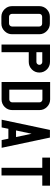

<svg xmlns="http://www.w3.org/2000/svg" viewBox="1020 -1782 762 2843"><g transform="rotate(90 1401.5 -360.0)"><path d="M486.3 -559.6Q486.3 -425.8 486.3 -157.2Q486.3 -91.8 439.5 -45.9Q393.6 1 328.1 1Q294.9 1 227.5 1Q163.1 1 116.2 -45.9Q70.3 -91.8 70.3 -157.2Q70.3 -207 70.3 -307.6Q70.3 -391.6 70.3 -559.6Q70.3 -625 116.2 -670.9Q163.1 -716.8 227.5 -716.8Q261.7 -716.8 328.1 -716.8Q393.6 -716.8 439.5 -670.9Q486.3 -625 486.3 -559.6ZM372.1 -157.2Q372.1 -291 372.1 -559.6Q372.1 -578.1 359.4 -590.8Q346.7 -602.5 328.1 -602.5Q294.9 -602.5 227.5 -602.5Q210 -602.5 197.3 -590.8Q184.6 -578.1 184.6 -559.6Q184.6 -424.8 184.6 -156.2Q184.6 -137.7 197.3 -125Q210 -112.3 227.5 -112.3Q261.7 -112.3 328.1 -112.3Q346.7 -112.3 359.4 -126Q372.1 -138.7 372.1 -157.2Z M1053.7 -561.5Q1053.7 -496.1 1007.8 -450.2Q960.9 -404.3 896.5 -404.3Q848.6 -404.3 752 -404.3Q752 -269.5 752 -1Q714.8 -1 638.7 -1Q638.7 -240.2 638.7 -718.8Q724.6 -718.8 896.5 -718.8Q960.9 -718.8 1007.8 -672.9Q1053.7 -626 1053.7 -561.5ZM926.8 -530.3Q933.6 -537.1 936.5 -544.9Q939.5 -552.7 939.5 -561.5Q939.5 -570.3 936.5 -578.1Q933.6 -585.9 926.8 -591.8Q920.9 -598.6 913.1 -601.6Q905.3 -604.5 896.5 -604.5Q848.6 -604.5 752 -604.5Q752 -575.2 752 -517.6Q800.8 -517.6 896.5 -517.6Q905.3 -517.6 913.1 -520.5Q920.9 -524.4 926.8 -530.3Z M1609.4 -562.5Q1609.4 -428.7 1609.4 -159.2Q1609.4 -94.7 1563.5 -47.9Q1516.6 -2 1452.1 -2Q1366.2 -2 1193.4 -2Q1193.4 -241.2 1193.4 -720.7Q1279.3 -720.7 1452.1 -720.7Q1516.6 -720.7 1563.5 -673.8Q1609.4 -627.9 1609.4 -562.5ZM1495.1 -160.2Q1495.1 -293.9 1495.1 -562.5Q1495.1 -581.1 1482.4 -593.8Q1469.7 -606.4 1452.1 -606.4Q1404.3 -606.4 1307.6 -606.4Q1307.6 -565.4 1307.6 -483.4Q1307.6 -360.4 1307.6 -116.2Q1355.5 -116.2 1452.1 -116.2Q1469.7 -116.2 1482.4 -128.9Q1495.1 -141.6 1495.1 -160.2Z M2168 -2.9Q2129.9 -2.9 2053.7 -2.9Q2046.9 -36.1 2033.2 -102.5Q1984.4 -102.5 1886.7 -102.5Q1879.9 -69.3 1866.2 -2.9Q1828.1 -2.9 1752 -2.9Q1793 -196.3 1875 -585Q1884.8 -628.9 1903.3 -717.8Q1941.4 -717.8 2016.6 -717.8Q2067.4 -479.5 2168 -2.9ZM2008.8 -215.8Q1992.2 -293 1960 -446.3Q1944.3 -369.1 1911.1 -215.8Q1943.4 -215.8 2008.8 -215.8Z M2728.5 -718.8Q2728.5 -680.7 2728.5 -604.5Q2678.7 -604.5 2578.1 -604.5Q2578.1 -403.3 2578.1 -1Q2540 -1 2463.9 -1Q2463.9 -202.1 2463.9 -604.5Q2463.9 -604.5 2463.9 -604.5Q2414.1 -604.5 2313.5 -604.5Q2313.5 -642.6 2313.5 -718.8Q2452.1 -718.8 2728.5 -718.8Z"/></g></svg>

Font: Via Messena
Style: Regular
Weight: 400
Designer: Edward Sonnex
Version: 1.0